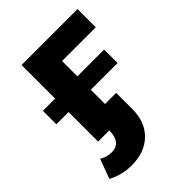

<svg xmlns="http://www.w3.org/2000/svg" viewBox="-199 -593 878 878"><g transform="rotate(-45 240.0 -154.5)"><path d="M243 -377V-278H416V-191H243V-99H315V5Q315 89 265 137.5Q215 186 132 186Q67 186 15 157L50 62Q76 79 109 79Q139 79 155 59.5Q171 40 171 3V0H99V-191H20V-278H99V-495H461V-377Z"/></g></svg>

Font: Montserrat Ace
Style: Bold
Weight: 700
Designer: Julieta Ulanovsky
Foundry: Julieta Ulanovsky
Version: Version 1